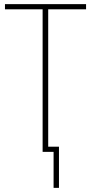

<svg xmlns="http://www.w3.org/2000/svg" viewBox="-20 -734 442 928"><path d="M265 174V-25H213V-689H396V-714H4V-689H186V0H239V174Z"/></svg>

Font: Noto Sans Display SemiCondensed Thin
Style: Regular
Weight: 250
Width: 4
Designer: Monotype Design team
Foundry: Monotype Imaging Inc.
Version: 1.000